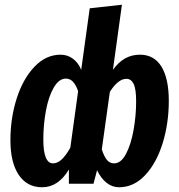

<svg xmlns="http://www.w3.org/2000/svg" viewBox="-20 -776 756 811"><path d="M693 -350Q693 -255 667 -171Q641 -87 593 -36Q545 15 483 15Q454 15 430 -4Q406 -23 390 -57L375 0H271V-60Q226 15 158 15Q94 15 59 -37.5Q24 -90 24 -183Q24 -277 50.5 -360Q77 -443 125.5 -494Q174 -545 236 -545Q265 -545 288 -528Q311 -511 323 -481L359 -741L495 -756L457 -481Q502 -545 571 -545Q631 -545 662 -494.5Q693 -444 693 -350ZM277 -152 310 -391Q300 -419 287.5 -431.5Q275 -444 258 -444Q229 -444 207 -406Q185 -368 174 -308.5Q163 -249 163 -187Q163 -86 204 -86Q222 -86 239.5 -101.5Q257 -117 277 -152ZM555 -348Q555 -400 544.5 -421.5Q534 -443 514 -443Q479 -443 444 -388L410 -145Q420 -114 432 -100Q444 -86 462 -86Q491 -86 512 -125.5Q533 -165 544 -226Q555 -287 555 -348Z"/></svg>

Font: Fira Sans Extra Condensed SemiBold
Style: Italic
Weight: 600
Width: 3
Italic angle: -8°
Designer: Carrois Corporate & Edenspiekermann AG
Foundry: Carrois Corporate GbR & Edenspiekermann AG
Version: Version 4.203